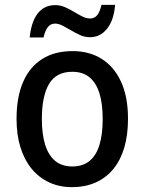

<svg xmlns="http://www.w3.org/2000/svg" viewBox="-20 -759 594 789"><path d="M506 -271Q506 -205 491 -153.5Q476 -102 446.5 -65.5Q417 -29 374 -9.5Q331 10 275 10Q224 10 182 -9.5Q140 -29 110 -65.5Q80 -102 64 -153.5Q48 -205 48 -271Q48 -359 74.5 -421Q101 -483 152.5 -516Q204 -549 278 -549Q347 -549 398 -517Q449 -485 477.5 -423Q506 -361 506 -271ZM152 -270Q152 -208 165.5 -164.5Q179 -121 206.5 -98Q234 -75 277 -75Q321 -75 348.5 -98Q376 -121 389 -164.5Q402 -208 402 -270Q402 -333 388.5 -376Q375 -419 347.5 -441.5Q320 -464 277 -464Q211 -464 181.5 -414Q152 -364 152 -270ZM102 -605Q105 -635 112.5 -659Q120 -683 133 -701Q146 -719 164.5 -728.5Q183 -738 207 -738Q227 -738 246 -730Q265 -722 283 -711Q301 -700 318 -691.5Q335 -683 350 -683Q369 -683 380 -697.5Q391 -712 397 -739H453Q448 -676 420 -641Q392 -606 349 -606Q329 -606 310 -614.5Q291 -623 272.5 -634Q254 -645 237.5 -653.5Q221 -662 206 -662Q188 -662 176.5 -647.5Q165 -633 159 -605Z"/></svg>

Font: Noto Sans Hebrew SemiCondensed Medium
Style: Regular
Weight: 500
Width: 4
Designer: Monotype Design Team
Foundry: Monotype Imaging Inc.
Version: Version 2.003